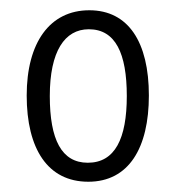

<svg xmlns="http://www.w3.org/2000/svg" viewBox="-20 -836 343 374"><path d="M270 -650C270 -754 230 -816 154 -816C77 -816 32 -753 32 -650C32 -546 73 -482 152 -482C231 -482 270 -548 270 -650ZM77 -649C77 -736 106 -779 153 -779C205 -779 227 -732 227 -649C227 -566 204 -519 151 -519C100 -519 77 -564 77 -649Z"/></svg>

Font: Noto Sans Kannada UI ExtraCondensed Light
Style: Regular
Weight: 300
Width: 2
Designer: Jelle Bosma - Monotype Design Team
Foundry: Monotype Imaging Inc.
Version: Version 2.005